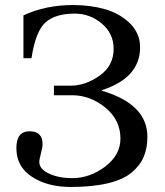

<svg xmlns="http://www.w3.org/2000/svg" viewBox="-20 -727 656 762"><path d="M45 -139Q45 -206 97 -206Q149 -206 149 -155Q149 -143 142.5 -118.5Q136 -94 136 -84Q136 -56 174.5 -38Q213 -20 266 -20Q337 -20 397.5 -66Q458 -112 458 -177Q458 -251 398 -300Q338 -349 266 -349H194V-387H261Q319 -387 375 -426.5Q431 -466 431 -533Q431 -594 384 -633.5Q337 -673 277 -673Q199 -673 160 -637.5Q121 -602 105 -496H73V-666Q161 -707 270 -707Q339 -707 397 -690.5Q455 -674 495.5 -634.5Q536 -595 536 -539Q536 -418 384 -369V-367Q565 -314 565 -184Q565 -140 551 -106Q537 -72 504 -43.5Q471 -15 409.5 0Q348 15 261 15Q168 15 106.5 -25.5Q45 -66 45 -139Z"/></svg>

Font: Linguistics Pro
Style: Regular
Weight: 400
Designer: Stefan Peev, Context Ltd
Foundry: Stefan Peev, Context Ltd
Version: Version 001.000